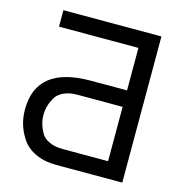

<svg xmlns="http://www.w3.org/2000/svg" viewBox="-108 -827 879 925"><g transform="rotate(15 332.0 -364.5)"><path d="M132.8 -216.8Q132.8 -193.8 138.7 -173.3Q144.5 -152.3 156.7 -130.4Q168.9 -108.4 196.8 -95.2Q224.6 -82 264.2 -82H491.2V-353H264.2Q225.6 -353 196.8 -339.4Q169.4 -326.2 156.7 -304.2Q144.5 -282.7 138.7 -261.2Q132.8 -240.2 132.8 -216.8ZM40 -217.8V-220.2Q40 -435.1 311 -435.1H491.2V-647H95.2V-729H584V0H254.9Q194.8 0 149.4 -21.5Q106 -42 82.5 -77.6Q60.1 -111.8 49.8 -147Q40 -180.7 40 -217.8Z"/></g></svg>

Font: Miedinger*
Style: Book
Weight: 400
Version: Version 001.000